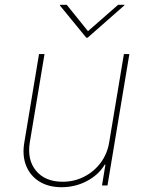

<svg xmlns="http://www.w3.org/2000/svg" viewBox="-20 -770 608 797"><path d="M433.2 -179 494.3 -545.5H517L426.1 0H403.4L417.6 -86.6H414.8Q389.2 -44 340.7 -18.5Q292.3 7.1 235.8 7.1Q181.1 7.1 143.1 -16.7Q105.1 -40.5 88.4 -82.4Q71.7 -124.3 81 -179L142 -545.5H164.8L103.7 -179Q92 -106.5 129.8 -61.1Q167.6 -15.6 240.1 -15.6Q288.4 -15.6 329.4 -36.6Q370.4 -57.5 397.9 -94.5Q425.4 -131.4 433.2 -179ZM257.1 -750 345.2 -640.6 470.2 -750H497.2L495.7 -747.2L343.8 -613.6H338.1L228.7 -747.2L230.1 -750Z"/></svg>

Font: Inter Thin  BETA
Style: Italic
Weight: 100
Italic angle: -9.39999°
Designer: Rasmus Andersson
Foundry: rsms
Version: Version 3.011;git-f93a4a705